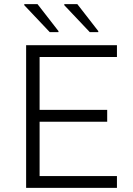

<svg xmlns="http://www.w3.org/2000/svg" viewBox="-20 -906 641 926"><path d="M97 0ZM106 0V-688H544V-631H171V-376H497V-319H171V-57H544V0ZM97 -751ZM454 -751V-756L353 -886H290V-881L413 -751ZM262 -751V-756L161 -886H97V-881L220 -751Z"/></svg>

Font: Azeri Sans Light
Style: Regular
Weight: 300
Designer: Hector Gatti & Omnibus-Type (original fonts) / Cristiano Sobral (main changes and remastering)
Version: Version 1.000; ttfautohint (v1.6)